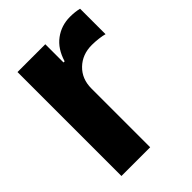

<svg xmlns="http://www.w3.org/2000/svg" viewBox="-169 -633 713 713"><g transform="rotate(-45 188.0 -276.5)"><path d="M44.4 0V-545.9H190.4V-450.2H196.3Q211.4 -501 246.6 -527.1Q281.7 -553.2 327.1 -553.2Q353 -553.2 375 -547.9V-414.1Q364.3 -417.5 345.5 -419.7Q326.7 -421.9 310.5 -421.9Q260.7 -421.9 228 -390.4Q195.3 -358.9 195.3 -308.6V0Z"/></g></svg>

Font: Inter Tight
Style: Bold
Weight: 700
Designer: Rasmus Andersson
Foundry: rsms
Version: Version 3.004; ttfautohint (v1.8.4.7-5d5b)